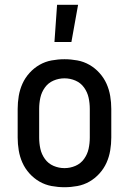

<svg xmlns="http://www.w3.org/2000/svg" viewBox="-20 -776 540 804"><path d="M250 8Q223 8 196 3Q169 -2 145.5 -15.5Q122 -29 103.5 -49.5Q85 -70 74 -94.5Q63 -119 58.5 -146Q54 -173 54 -200V-320Q54 -347 58.5 -374Q63 -401 74 -425.5Q85 -450 103.5 -470.5Q122 -491 145.5 -504.5Q169 -518 196 -523Q223 -528 250 -528Q277 -528 304 -523Q331 -518 354.5 -504.5Q378 -491 396.5 -470.5Q415 -450 426 -425.5Q437 -401 441.5 -374Q446 -347 446 -320V-200Q446 -173 441.5 -146Q437 -119 426 -94.5Q415 -70 396.5 -49.5Q378 -29 354.5 -15.5Q331 -2 304 3Q277 8 250 8ZM250 -72Q274 -72 296 -81.5Q318 -91 332 -110.5Q346 -130 351 -153Q356 -176 356 -200V-320Q356 -344 351 -367Q346 -390 332 -409.5Q318 -429 296 -438.5Q274 -448 250 -448Q226 -448 204 -438.5Q182 -429 168 -409.5Q154 -390 149 -367Q144 -344 144 -320V-200Q144 -176 149 -153Q154 -130 168 -110.5Q182 -91 204 -81.5Q226 -72 250 -72ZM208 -600 219 -756H307L279 -600Z"/></svg>

Font: Iosevka Term Medium
Style: Regular
Weight: 500
Monospace: yes
Designer: Belleve Invis
Foundry: Belleve Invis
Version: Version 26.3.1